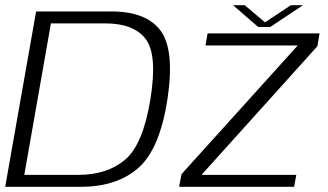

<svg xmlns="http://www.w3.org/2000/svg" viewBox="-23 -719 1264 739"><path d="M-3 0H288.5Q426 0 509 -72.2Q592 -144.5 621.5 -337.5Q650 -525 595.8 -600Q541.5 -675 404.5 -675H116ZM70.5 -46 173 -629H381.5Q492 -629 537.8 -568.8Q583.5 -508.5 556 -337.5Q527.5 -162.5 458.5 -104.2Q389.5 -46 279 -46ZM666.5 0H1109L1117.5 -46H754L754.5 -48L1198.5 -541L1207 -590.5H776L768 -544H1123L1122.5 -543.5L675.5 -48.5ZM971 -615H1017L1143 -699H1096.5L997 -633L919 -699H874Z"/></svg>

Font: Anybody SemiExpanded Light
Style: Italic
Weight: 300
Width: 6
Italic angle: -10°
Version: Version 1.113;gftools[0.9.25]